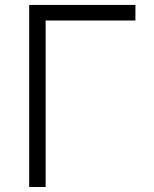

<svg xmlns="http://www.w3.org/2000/svg" viewBox="-20 -747 614 767"><path d="M521 -727.3V-665.1H162.3V0H96.6V-727.3Z"/></svg>

Font: Inter UI Light
Style: Regular
Weight: 300
Designer: Rasmus Andersson
Foundry: rsms
Version: 3.2;8d6f07862